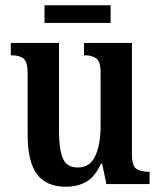

<svg xmlns="http://www.w3.org/2000/svg" viewBox="-20 -699 610 729"><path d="M230 10Q156 10 120.5 -37.5Q85 -85 85 -187V-420Q85 -463 70 -476Q55 -489 25 -489H21V-536H204V-202Q204 -133 218.5 -98Q233 -63 276 -63Q321 -63 341.5 -106.5Q362 -150 362 -221V-420Q362 -466 345.5 -477.5Q329 -489 303 -489H299V-536H481V-113Q481 -68 498.5 -57.5Q516 -47 542 -47H548V0H384L368 -77H363Q341 -28 308 -9Q275 10 230 10ZM149 -612V-679H400V-612Z"/></svg>

Font: Noto Serif Hebrew Condensed SemiBold
Style: Regular
Weight: 600
Width: 3
Designer: Monotype Design Team
Foundry: Monotype Imaging Inc.
Version: Version 2.004; ttfautohint (v1.8.4.7-5d5b)